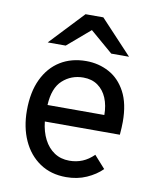

<svg xmlns="http://www.w3.org/2000/svg" viewBox="-84 -796 705 872"><g transform="rotate(10 269.0 -360.0)"><path d="M280 12Q210 12 159 -22.5Q108 -57 80.5 -117.5Q53 -178 53 -256Q53 -340.5 81.5 -400.2Q110 -460 161 -491.5Q212 -523 280 -523Q337.5 -523 385.5 -497.2Q433.5 -471.5 462.2 -417.8Q491 -364 491 -280Q491 -268 490.2 -252.2Q489.5 -236.5 488 -220H142Q147 -173.5 165 -138.5Q183 -103.5 212.5 -83.8Q242 -64 282 -64Q314.5 -64 342.2 -75.5Q370 -87 394 -111L445 -54Q416.5 -25.5 374.2 -6.8Q332 12 280 12ZM141 -296H403Q403 -339.5 388.8 -373.8Q374.5 -408 347 -427.5Q319.5 -447 280 -447Q224.5 -447 184.8 -411Q145 -375 141 -296ZM92.5 -576 239.5 -732H321.5L467.5 -576H385.5L280.5 -666L175.5 -576Z"/></g></svg>

Font: Undotted
Style: Regular
Weight: 400
Designer: Delve Withrington, Dave Bailey, Thomas Jockin
Foundry: Delve Fonts LLC
Version: Version 4.000